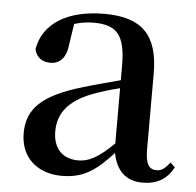

<svg xmlns="http://www.w3.org/2000/svg" viewBox="-45 -589 663 650"><g transform="rotate(5 286.5 -263.5)"><path d="M462 15C511 15 544 -4 567 -46L551 -61C533 -38 522 -31 506 -31C481 -31 468 -47 468 -100V-356C468 -488 411 -543 285 -543C156 -543 77 -490 62 -404C68 -376 88 -362 116 -362C145 -362 169 -380 174 -428L185 -500C208 -507 229 -510 250 -510C328 -510 359 -480 359 -372V-324C318 -313 275 -302 239 -291C95 -250 47 -199 47 -117C47 -33 106 16 188 16C263 16 305 -16 361 -77C372 -19 404 15 462 15ZM359 -109C304 -55 272 -41 239 -41C188 -41 153 -71 153 -133C153 -194 188 -238 265 -268C290 -278 324 -288 359 -297Z"/></g></svg>

Font: Noto Serif CJK SC SemiBold
Style: Regular
Weight: 600
Designer: Ryoko NISHIZUKA 西塚涼子 (kana & ideographs); Frank Grießhammer (Latin, Greek & Cyrillic); Wenlong ZHANG 张文龙 (bopomofo); San
Foundry: Adobe
Version: Version 2.001;hotconv 1.1.0;makeotfexe 2.6.0